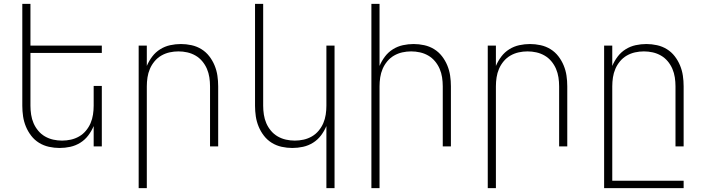

<svg xmlns="http://www.w3.org/2000/svg" viewBox="-20 -755 3640 990"><path d="M287 8Q260 8 232.5 2Q205 -4 181.5 -18.5Q158 -33 141 -55Q124 -77 113.5 -102.5Q103 -128 99 -155Q95 -182 95 -210V-735H137V-520H505V-482H137V-210Q137 -187 140.5 -164Q144 -141 153 -120Q162 -99 177 -81Q192 -63 212 -51.5Q232 -40 254.5 -35Q277 -30 300 -30Q323 -30 345.5 -35Q368 -40 388 -51.5Q408 -63 423 -81Q438 -99 447 -120Q456 -141 459.5 -164Q463 -187 463 -210V-312H505V0H463V-105Q452 -79 435 -56.5Q418 -34 394 -19Q370 -4 342.5 2Q315 8 287 8Z M695 215V-520H737V-415Q748 -441 765 -463.5Q782 -486 806 -501Q830 -516 857.5 -522Q885 -528 913 -528Q940 -528 967.5 -522Q995 -516 1018.5 -501.5Q1042 -487 1059 -465Q1076 -443 1086.5 -417.5Q1097 -392 1101 -365Q1105 -338 1105 -310V0H1063V-310Q1063 -333 1059.5 -356Q1056 -379 1047 -400Q1038 -421 1023 -439Q1008 -457 988 -468.5Q968 -480 945.5 -485Q923 -490 900 -490Q877 -490 854.5 -485Q832 -480 812 -468.5Q792 -457 777 -439Q762 -421 753 -400Q744 -379 740.5 -356Q737 -333 737 -310V215Z M1663 215V-105Q1652 -79 1635 -56.5Q1618 -34 1594 -19Q1570 -4 1542.5 2Q1515 8 1487 8Q1460 8 1432.5 2Q1405 -4 1381.5 -18.5Q1358 -33 1341 -55Q1324 -77 1313.5 -102.5Q1303 -128 1299 -155Q1295 -182 1295 -210V-735H1337V-210Q1337 -187 1340.5 -164Q1344 -141 1353 -120Q1362 -99 1377 -81Q1392 -63 1412 -51.5Q1432 -40 1454.5 -35Q1477 -30 1500 -30Q1523 -30 1545.5 -35Q1568 -40 1588 -51.5Q1608 -63 1623 -81Q1638 -99 1647 -120Q1656 -141 1659.5 -164Q1663 -187 1663 -210V-520H1705V215Z M1895 215V-735H1937V-415Q1948 -441 1965 -463.5Q1982 -486 2006 -501Q2030 -516 2057.5 -522Q2085 -528 2113 -528Q2140 -528 2167.5 -522Q2195 -516 2218.5 -501.5Q2242 -487 2259 -465Q2276 -443 2286.5 -417.5Q2297 -392 2301 -365Q2305 -338 2305 -310V0H2263V-310Q2263 -333 2259.5 -356Q2256 -379 2247 -400Q2238 -421 2223 -439Q2208 -457 2188 -468.5Q2168 -480 2145.5 -485Q2123 -490 2100 -490Q2077 -490 2054.5 -485Q2032 -480 2012 -468.5Q1992 -457 1977 -439Q1962 -421 1953 -400Q1944 -379 1940.5 -356Q1937 -333 1937 -310V215Z M2495 215V-520H2537V-415Q2548 -441 2565 -463.5Q2582 -486 2606 -501Q2630 -516 2657.5 -522Q2685 -528 2713 -528Q2740 -528 2767.5 -522Q2795 -516 2818.5 -501.5Q2842 -487 2859 -465Q2876 -443 2886.5 -417.5Q2897 -392 2901 -365Q2905 -338 2905 -310V0H2863V-310Q2863 -333 2859.5 -356Q2856 -379 2847 -400Q2838 -421 2823 -439Q2808 -457 2788 -468.5Q2768 -480 2745.5 -485Q2723 -490 2700 -490Q2677 -490 2654.5 -485Q2632 -480 2612 -468.5Q2592 -457 2577 -439Q2562 -421 2553 -400Q2544 -379 2540.5 -356Q2537 -333 2537 -310V215Z M3095 215V-520H3137V-415Q3148 -441 3165 -463.5Q3182 -486 3206 -501Q3230 -516 3257.5 -522Q3285 -528 3313 -528Q3340 -528 3367.5 -522Q3395 -516 3418.5 -501.5Q3442 -487 3459 -465Q3476 -443 3486.5 -417.5Q3497 -392 3501 -365Q3505 -338 3505 -310V0H3463V-310Q3463 -333 3459.5 -356Q3456 -379 3447 -400Q3438 -421 3423 -439Q3408 -457 3388 -468.5Q3368 -480 3345.5 -485Q3323 -490 3300 -490Q3277 -490 3254.5 -485Q3232 -480 3212 -468.5Q3192 -457 3177 -439Q3162 -421 3153 -400Q3144 -379 3140.5 -356Q3137 -333 3137 -310V177H3505V215Z"/></svg>

Font: Iosevka Extralight Extended
Style: Regular
Weight: 200
Width: 7
Monospace: yes
Designer: Belleve Invis
Foundry: Belleve Invis
Version: Version 32.5.0; ttfautohint (v1.8.4)